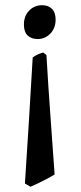

<svg xmlns="http://www.w3.org/2000/svg" viewBox="-20 -464 315 745"><path d="M195.8 -387.7Q195.8 -355 175.3 -333.7Q154.8 -312.5 126.5 -312.5Q102.1 -312.5 87.4 -326.2Q72.8 -339.8 72.8 -368.7Q72.8 -402.3 93.3 -423.1Q113.8 -443.8 143.6 -443.8Q167 -443.8 181.4 -429.9Q195.8 -416 195.8 -387.7ZM191.9 212.9Q179.7 220.7 161.6 230.2Q143.6 239.7 126.2 248Q108.9 256.3 98.1 260.7Q86.4 253.9 76.7 248Q84.5 126 92.3 3.9Q100.1 -118.2 106.9 -241.2Q116.2 -248 125.7 -252.4Q135.3 -256.8 147.5 -260.3L160.2 -250.5Q167 -132.8 175.5 -16.4Q184.1 100.1 191.9 212.9Z"/></svg>

Font: Namdhinggo Medium
Style: Regular
Weight: 500
Designer: Victor Gaultney
Foundry: SIL International
Version: Version 3.001